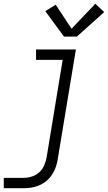

<svg xmlns="http://www.w3.org/2000/svg" viewBox="-29 -782 572 1017"><path d="M-9 215V160H97Q118 160 140 153Q162 146 179 130.5Q196 115 205 94Q214 73 218 51L303 -465H162V-520H373L277 60Q274 81 267 101.5Q260 122 248 141Q236 160 218.5 175Q201 190 180.5 199Q160 208 139 211.5Q118 215 97 215ZM310 -588 211 -723 266 -757 350 -630 476 -762 523 -718 378 -588Z"/></svg>

Font: Iosevka SS04 Light
Style: Italic
Weight: 300
Italic angle: -9°
Monospace: yes
Designer: Belleve Invis
Foundry: Belleve Invis
Version: Version 19.0.0; ttfautohint (v1.8.4)